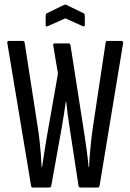

<svg xmlns="http://www.w3.org/2000/svg" viewBox="-20 -838 583 858"><path d="M126 0Q121 0 119 -7L13 -644Q11 -655 18 -655H82Q89 -655 90 -648L148 -274Q153 -244 156.5 -212Q160 -180 162.5 -149Q165 -118 166 -91H168Q173 -124 178 -157.5Q183 -191 189 -225L239 -509L218 -634Q216 -644 224 -644H286Q294 -644 295 -636L359 -226Q364 -192 368.5 -158.5Q373 -125 376 -91H378Q379 -119 381.5 -148Q384 -177 387.5 -209.5Q391 -242 396 -275L452 -647Q453 -655 459 -655H523Q531 -655 530 -644L425 -8Q423 0 417 0H340Q333 0 331 -7L292 -262Q287 -292 283 -322.5Q279 -353 276 -383H274Q270 -353 265 -323Q260 -293 255 -263L209 -7Q208 -3 205.5 -1.5Q203 0 201 0ZM193 -721Q184 -717 184 -725V-767Q184 -775 188 -778L266 -816Q272 -819 277 -816L355 -778Q359 -775 359 -767V-725Q359 -718 350 -721L272 -756Z"/></svg>

Font: Sofia Sans Extra Condensed Medium
Style: Regular
Weight: 500
Version: Version 4.100